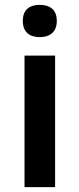

<svg xmlns="http://www.w3.org/2000/svg" viewBox="-20 -771 327 791"><path d="M144 -751C105 -751 74 -734 74 -685C74 -636 105 -618 144 -618C182 -618 214 -636 214 -685C214 -734 182 -751 144 -751ZM207 -542H81V0H207Z"/></svg>

Font: Noto Sans Telugu SemiBold
Style: Regular
Weight: 600
Designer: Jelle Bosma - Monotype Design Team
Foundry: Monotype Imaging Inc.
Version: Version 2.005